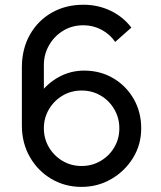

<svg xmlns="http://www.w3.org/2000/svg" viewBox="-20 -754 661 790"><path d="M315.5 15Q247 15 191.2 -18Q135.5 -51 102.8 -108.2Q70 -165.5 70 -237.5V-477Q70 -552.5 102.8 -610.8Q135.5 -669 192.8 -701.8Q250 -734.5 323.5 -734.5Q383 -734.5 434.2 -710.2Q485.5 -686 520.5 -640.5L454 -581.5Q432.5 -613 398 -631.5Q363.5 -650 323.5 -650Q276 -650 239.2 -627.2Q202.5 -604.5 181.5 -567.2Q160.5 -530 160.5 -487V-342.5L141 -364.5Q172.5 -409.5 221 -436.5Q269.5 -463.5 326 -463.5Q393 -463.5 446.2 -432Q499.5 -400.5 530.2 -346.8Q561 -293 561 -226Q561 -159 527.5 -104.5Q494 -50 438.2 -17.5Q382.5 15 315.5 15ZM315.5 -71Q358.5 -71 394 -91.8Q429.5 -112.5 450.2 -147.8Q471 -183 471 -226Q471 -269 450.2 -304.5Q429.5 -340 394.2 -360.8Q359 -381.5 316 -381.5Q273 -381.5 237.8 -360.8Q202.5 -340 181.5 -304.5Q160.5 -269 160.5 -226Q160.5 -183.5 181.2 -148.2Q202 -113 237.2 -92Q272.5 -71 315.5 -71Z"/></svg>

Font: Manrope ExtraLight Medium
Style: Regular
Weight: 500
Version: Version 4.504